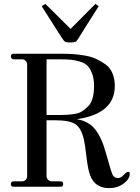

<svg xmlns="http://www.w3.org/2000/svg" viewBox="-20 -963 724 990"><path d="M341 -744Q322 -744 316 -747.5Q310 -751 301 -765Q291 -780 276 -803.5Q261 -827 237 -865Q213 -903 195 -931L214 -943L344 -814L472 -943L489 -931Q461 -888 425.5 -831Q390 -774 385 -766Q376 -751 369 -747.5Q362 -744 341 -744ZM543 7Q484 7 457 -35Q443 -57 436 -89.5Q429 -122 424 -168Q419 -214 413 -241Q400 -301 370 -322Q340 -343 261 -343H220V-55Q220 -44 228 -36Q236 -28 246 -28H291Q306 -28 306 -14Q306 0 291 0H51Q36 0 36 -14Q36 -28 51 -28H94Q105 -28 112.5 -36Q120 -44 120 -55V-630Q120 -641 112.5 -649Q105 -657 94 -657H51Q45 -657 40.5 -661.5Q36 -666 36 -672Q36 -686 51 -686H291Q324 -686 350.5 -684.5Q377 -683 412 -677.5Q447 -672 473 -660.5Q499 -649 523 -632Q547 -615 559.5 -586Q572 -557 572 -520Q572 -376 374 -348H377Q435 -339 469 -298Q503 -257 525 -178Q554 -74 561 -61Q570 -45 587 -45Q604 -45 618 -61Q632 -77 642 -77Q649 -77 649 -67Q649 -40 617.5 -16.5Q586 7 543 7ZM220 -370H291Q314 -370 327.5 -371Q341 -372 364.5 -375.5Q388 -379 403 -389Q418 -399 434 -414.5Q450 -430 457.5 -457Q465 -484 465 -520Q465 -557 455 -583.5Q445 -610 431 -624Q417 -638 392 -645.5Q367 -653 345.5 -655Q324 -657 291 -657H220Z"/></svg>

Font: HK Venetian
Style: Regular
Weight: 400
Designer: Alfredo Marco Pradil
Foundry: Alfredo Marco Pradil
Version: Version 1.000;PS 001.000;hotconv 1.0.88;makeotf.lib2.5.64775